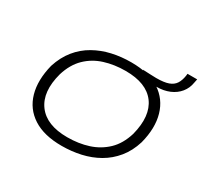

<svg xmlns="http://www.w3.org/2000/svg" viewBox="-170 -1059 1353 1291"><g transform="rotate(30 506.5 -413.5)"><path d="M446 8Q309 8 224.5 -46.5Q140 -101 112.5 -198.5Q85 -296 117 -423Q142 -501 187 -556.5Q232 -612 293 -646.5Q354 -681 424.5 -697Q495 -713 573 -713Q712 -713 795 -658.5Q878 -604 906 -506.5Q934 -409 901 -282Q877 -204 831.5 -148.5Q786 -93 725.5 -58.5Q665 -24 594 -8Q523 8 446 8ZM450 -61Q538 -61 612.5 -85Q687 -109 742 -161.5Q797 -214 824 -303Q865 -463 798 -553.5Q731 -644 569 -644Q482 -644 407 -620.5Q332 -597 277.5 -544Q223 -491 196 -403Q153 -245 221 -153Q289 -61 450 -61ZM720 -655 665 -709Q693 -708 723 -706.5Q753 -705 769 -705Q831 -705 864.5 -717.5Q898 -730 914 -755Q930 -780 936 -818L938 -835H1013L1007 -806Q1000 -761 972 -726.5Q944 -692 900 -673.5Q856 -655 802 -655Z"/></g></svg>

Font: Nunito Sans 7pt Expanded Light
Style: Italic
Weight: 300
Width: 7
Italic angle: -9°
Designer: Vernon Adams
Foundry: Vernon Adams
Version: Version 3.101;gftools[0.9.27]